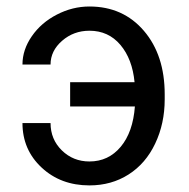

<svg xmlns="http://www.w3.org/2000/svg" viewBox="-20 -558 578 588"><path d="M253.9 -463.9Q205.6 -463.9 170.2 -433.1Q134.8 -402.3 134.8 -360.4H48.8Q48.8 -405.8 77.6 -447.3Q106.4 -488.8 154.3 -513.4Q202.1 -538.1 253.9 -538.1Q356.9 -538.1 420.7 -463.6Q484.4 -389.2 484.4 -269V-253.9Q484.4 -179.7 455.3 -118.4Q426.3 -57.1 373.8 -23.7Q321.3 9.8 253.9 9.8Q166 9.8 107.4 -44.9Q48.8 -99.6 48.8 -181.2H134.8Q134.8 -131.3 169.4 -97.4Q204.1 -63.5 253.9 -63.5Q312 -63.5 349.6 -108.4Q387.2 -153.3 393.1 -231.9H194.8V-306.2H392.1Q385.3 -377.4 348.6 -420.7Q312 -463.9 253.9 -463.9Z"/></svg>

Font: Roboto
Style: Regular
Weight: 400
Designer: Google
Version: Version 2.134; 2016; ttfautohint (v1.6)